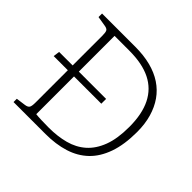

<svg xmlns="http://www.w3.org/2000/svg" viewBox="-168 -888 1075 1075"><g transform="rotate(45 369.5 -350.5)"><path d="M330 -701Q397 -701 451.5 -687Q506 -673 547.5 -645.5Q589 -618 617 -578Q645 -538 660 -486Q675 -434 675 -371Q675 -271 650 -200Q625 -129 579 -85Q533 -41 467.5 -20.5Q402 0 320 0H67V-26L125 -34Q144 -37 150 -47Q156 -57 156 -85V-341H44L49 -379H156V-616Q156 -641 150.5 -651Q145 -661 122 -664L67 -673V-701ZM308 -38Q377 -38 435 -53.5Q493 -69 535 -106Q577 -143 600.5 -205Q624 -267 624 -360Q624 -462 590.5 -529Q557 -596 490.5 -629Q424 -662 322 -662H205V-379H421V-341H205V-42Q221 -40 250.5 -39Q280 -38 308 -38Z"/></g></svg>

Font: Literata ExtraLight
Style: Regular
Weight: 250
Designer: Latin by Veronika Burian and Jose Scaglione. Greek by Irene Vlachou. Cyrillic by Vera Evstafieva.
Foundry: TypeTogether
Version: Version 3.103;gftools[0.9.29]